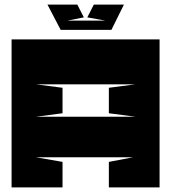

<svg xmlns="http://www.w3.org/2000/svg" viewBox="-20 -809 740 829"><path d="M135 -445H565L450 -430V-320L565 -305H135L250 -320V-430ZM30 -639V0H250V-110L135 -130H555L450 -110V0H669V-639ZM342 -734 314 -789H185L242 -680H461L515 -789H385L357 -734L435 -720H271Z"/></svg>

Font: Banana Brick
Style: Regular
Weight: 400
Designer: artmaker
Foundry: artmaker
Version: Version 4.000 2011 initial release